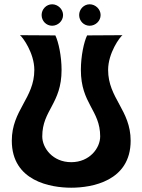

<svg xmlns="http://www.w3.org/2000/svg" viewBox="-20 -865 664 895"><path d="M223 -745C250 -745 274 -767 274 -795C274 -822 250 -845 223 -845C196 -845 174 -822 174 -795C174 -767 196 -745 223 -745ZM398 -745C425 -745 449 -767 449 -795C449 -822 425 -845 398 -845C371 -845 349 -822 349 -795C349 -767 371 -745 398 -745ZM35 -209C35 -352 140 -407 140 -539C140 -618 85 -693 73 -701L238 -700C253 -669 267 -603 267 -539C267 -381 177 -352 177 -229C177 -175 226 -109 312 -109C398 -109 447 -175 447 -229C447 -352 357 -381 357 -539C357 -603 371 -669 386 -700L551 -701C539 -693 484 -618 484 -539C484 -407 589 -352 589 -209C589 -20 407 10 312 10C217 10 35 -20 35 -209Z"/></svg>

Font: Brassia
Style: Regular
Weight: 400
Designer: Ariel Martín Pérez
Foundry: Tunera Type Foundry
Version: Version 1.600;hotconv 1.0.109;makeotfexe 2.5.65596